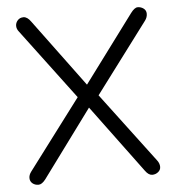

<svg xmlns="http://www.w3.org/2000/svg" viewBox="-49 -689 680 742"><g transform="rotate(-5 291.0 -318.0)"><path d="M291 -362 485 -623Q500 -643 512 -643Q525 -643 535 -635.5Q545 -628 545 -615Q545 -601 536 -589L332 -317L536 -46Q545 -34 545 -21Q545 -9 535 -1Q525 7 512 7Q498 7 485 -11L291 -273L98 -11Q84 7 71 7Q57 7 47.5 -1Q38 -9 38 -22Q38 -34 47 -46L251 -317L47 -589Q38 -600 38 -612Q38 -624 46.5 -633.5Q55 -643 69 -643Q84 -643 98 -623Z"/></g></svg>

Font: Jura Medium
Style: Regular
Weight: 500
Designer: Daniel Johnson, Alexei Vanyashin
Foundry: Daniel Johnson
Version: Version 5.103